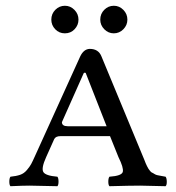

<svg xmlns="http://www.w3.org/2000/svg" viewBox="-20 -641 608 663"><path d="M102.1 -105 256.8 -445.8Q269 -471.7 290 -472.2Q319.8 -472.2 330.1 -446.8L472.2 -104Q474.1 -100.1 478 -90.1Q481.9 -80.1 482.9 -77.6Q483.9 -75.2 487.5 -67.6Q491.2 -60.1 492.7 -58.1Q494.1 -56.2 498 -51Q502 -45.9 504.9 -44.9Q507.8 -43.9 512.9 -40.5Q518.1 -37.1 523.4 -36.1Q528.8 -35.2 535.9 -33.7Q543 -32.2 551.8 -30.8Q555.7 -25.9 555.9 -13.9Q556.2 -2 551.8 2Q477.5 0 463.9 0Q431.6 0 357.9 2Q354 -2 354 -13.9Q354 -25.9 357.9 -30.8Q400.9 -33.7 404.1 -47.9Q407.2 -62 389.2 -98.1L359.9 -170.9H189Q171.9 -170.9 167 -160.2L139.2 -98.1Q122.1 -60.1 129.6 -47.1Q137.2 -34.2 178.2 -30.8Q182.1 -25.9 182.1 -13.9Q182.1 -2 178.2 2Q104 0 82 0Q60.1 0 16.1 2Q12.2 -2 12.2 -13.9Q12.2 -25.9 16.1 -30.8Q36.1 -32.7 49.6 -37.4Q63 -42 73 -54Q83 -65.9 87.6 -74.5Q92.3 -83 102.1 -105ZM348.1 -205.1 275.9 -389.2Q271 -391.1 269 -388.2L193.8 -219.2Q193.8 -205.1 213.9 -205.1ZM157.2 -573.2Q157.2 -593.3 171.1 -607.2Q185.1 -621.1 204.1 -621.1Q223.1 -621.1 237.1 -606.9Q251 -592.8 251 -573.2Q251 -554.2 237.5 -540Q224.1 -525.9 204.1 -525.9Q184.1 -525.9 170.7 -540Q157.2 -554.2 157.2 -573.2ZM326.2 -573.2Q326.2 -593.3 340.1 -607.2Q354 -621.1 373 -621.1Q392.1 -621.1 406 -606.9Q419.9 -592.8 419.9 -573.2Q419.9 -554.2 406 -540Q392.1 -525.9 373 -525.9Q354 -525.9 340.1 -540Q326.2 -554.2 326.2 -573.2Z"/></svg>

Font: Linux Libertine Capitals
Style: Small Caps
Weight: 400
Designer: Philipp H. Poll
Foundry: Philipp H. Poll
Version: Version 5.1.3